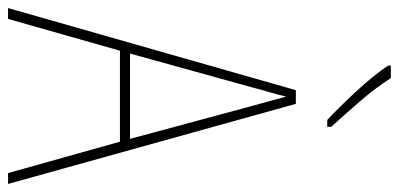

<svg xmlns="http://www.w3.org/2000/svg" viewBox="-277 -714 991 477"><g transform="rotate(90 218.5 -475.5)"><path d="M410 0 332 -278H106L27 0H0L204 -715H238L437 0ZM243 -607Q237 -629 231.5 -648.5Q226 -668 220 -691Q215 -669 209 -649.5Q203 -630 197 -606L113 -303H325ZM174 -951Q199 -912 232 -874Q265 -836 295 -803V-793H278Q246 -823 207 -865Q168 -907 143 -944V-951Z"/></g></svg>

Font: Noto Sans Telugu Condensed Thin
Style: Regular
Weight: 100
Width: 3
Designer: Jelle Bosma - Monotype Design Team
Foundry: Monotype Imaging Inc.
Version: Version 2.005; ttfautohint (v1.8.4.7-5d5b)